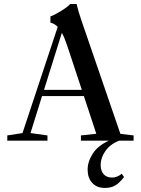

<svg xmlns="http://www.w3.org/2000/svg" viewBox="-20 -696 697 950"><path d="M16.1 0V-25.9L91.3 -37.6L265.6 -563Q252 -578.1 229.5 -584V-614.7Q248 -620.6 282.7 -642.1Q317.4 -663.6 327.1 -676.3H358.9Q368.7 -635.3 382.3 -596.7L575.7 -33.7L641.1 -25.9V0H569.3Q525.4 17.1 501.7 50.8Q478 84.5 478 120.6Q478 148.9 492.7 165.8Q507.3 182.6 534.7 182.6Q559.6 182.6 582.5 163.6L593.8 180.2Q570.8 209.5 550 221.7Q529.3 233.9 499 233.9Q459 233.9 436.3 209Q413.6 184.1 413.6 143.6Q413.6 103.5 439 64.2Q464.4 24.9 518.6 0H380.4V-25.9L456.5 -34.2L395 -220.7H188L130.9 -37.6L214.8 -25.9V0ZM312 -471.7Q298.3 -511.7 286.1 -533.7L197.8 -251.5H384.8Z"/></svg>

Font: Elstob 14pt Medium
Style: Regular
Weight: 500
Designer: Peter S. Baker
Version: Version 1.015